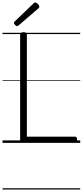

<svg xmlns="http://www.w3.org/2000/svg" viewBox="-20 -1149 665 1544"><path d="M169 0Q142 0 142 -23V-871Q142 -881 148.5 -885.5Q155 -890 169 -890Q184 -890 190 -885.5Q196 -881 196 -871V-50H584Q592 -50 596 -44.5Q600 -39 600 -25Q600 -11 596 -5.5Q592 0 584 0ZM117 -939Q111 -939 101.5 -948Q92 -957 92 -964Q92 -966 93 -969.5Q94 -973 98 -976L248 -1120Q252 -1124 255 -1126.5Q258 -1129 262 -1129Q269 -1129 277 -1123.5Q285 -1118 290.5 -1110.5Q296 -1103 296 -1096Q296 -1092 295 -1089Q294 -1086 288 -1081L131 -946Q126 -943 123.5 -941Q121 -939 117 -939ZM0 365H625V375H0ZM0 -20H625V0H0ZM0 -505H625V-500H0ZM0 -885H625V-875H0Z"/></svg>

Font: Playwrite GB J Guides
Style: Regular
Weight: 400
Designer: Veronika Burian, José Scaglione
Foundry: TypeTogether
Version: Version 1.003